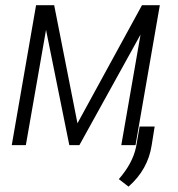

<svg xmlns="http://www.w3.org/2000/svg" viewBox="-20 -548 674 725"><path d="M272.5 -82.5 516.1 -528.3H583.5L491.7 0H438L510.7 -417.5L279.8 0H241.7L153.8 -435.1L77.6 0H24.4L116.2 -528.3H184.6ZM465.3 156.7 428.7 128.4Q481 68.4 493.7 7.3L507.3 -70.3H564L552.7 0.5Q538.6 92.3 465.3 156.7Z"/></svg>

Font: MAUL Condensed Light Italic
Style: Light Italic
Weight: 300
Italic angle: -12°
Designer: MAUL
Version: Version 1.0; 2020; ttfautohint (v1.8.3)